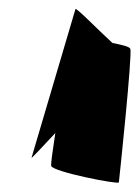

<svg xmlns="http://www.w3.org/2000/svg" viewBox="-20 -721 306 420"><path d="M49 -376C49 -374 71 -398 101 -430C95 -391 91 -362 92 -358C96 -345 239 -317 240 -322C241 -330 270 -604 265 -614C264 -619 246 -623 226 -627C194 -656 146 -706 145 -701Z"/></svg>

Font: Ampere
Style: SuCndIta
Weight: 400
Version: Version 1